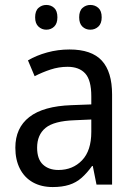

<svg xmlns="http://www.w3.org/2000/svg" viewBox="-20 -746 548 776"><path d="M261 -546Q350 -546 391.5 -501Q433 -456 433 -364V0H370L355 -75H352Q332 -47 310 -27.5Q288 -8 259.5 1Q231 10 193 10Q147 10 113 -9Q79 -28 60.5 -64Q42 -100 42 -149Q42 -229 98.5 -273Q155 -317 269 -321L349 -324V-357Q349 -422 324.5 -449Q300 -476 253 -476Q218 -476 184.5 -465Q151 -454 120 -438L93 -502Q127 -522 170.5 -534Q214 -546 261 -546ZM281 -260Q198 -257 164 -229Q130 -201 130 -149Q130 -103 153.5 -81Q177 -59 216 -59Q274 -59 311.5 -98Q349 -137 349 -213V-263ZM122 -676Q122 -702 135.5 -714Q149 -726 167 -726Q186 -726 199 -714Q212 -702 212 -676Q212 -651 199 -638.5Q186 -626 167 -626Q149 -626 135.5 -638.5Q122 -651 122 -676ZM300 -676Q300 -702 313.5 -714Q327 -726 345 -726Q364 -726 377.5 -714Q391 -702 391 -676Q391 -651 377.5 -638.5Q364 -626 345 -626Q326 -626 313 -638.5Q300 -651 300 -676Z"/></svg>

Font: Noto Sans Arabic SemiCondensed
Style: Regular
Weight: 400
Width: 4
Designer: Monotype Design Team, Nadine Chahine, Nizar Qandah and Khaled Hosny
Foundry: Monotype Imaging Inc.
Version: Version 2.012